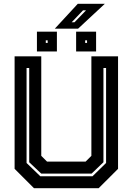

<svg xmlns="http://www.w3.org/2000/svg" viewBox="-20 -999 704 1019"><path d="M160.5 0 57.5 -103V-700H199V-172L229.5 -141.5H434.5L465 -172V-700H606.5V-103L503.5 0ZM194 -63.5H471L543 -134V-638H529V-138L466 -77.5H199L135 -138V-638H121V-134ZM384 -726V-831H490V-726ZM176 -726V-831H282V-726ZM223 -771H233V-785H223ZM432 -771H442V-785H432ZM271 -847 393 -979H536.5L394.5 -847ZM360.5 -881H375.5L436.5 -944H420.5Z"/></svg>

Font: Tourney Thin
Style: Bold
Weight: 700
Version: Version 1.015